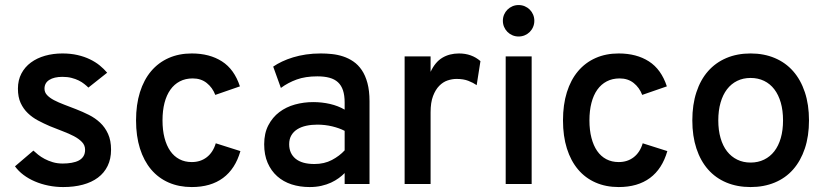

<svg xmlns="http://www.w3.org/2000/svg" viewBox="-20 -737 3310 769"><path d="M232.9 12.2Q202.6 12.2 173.8 6.3Q145 0.5 119.9 -10.3Q94.7 -21 74.2 -36.4Q53.7 -51.8 40 -70.8L113.8 -133.8Q121.6 -126.5 132.8 -117.4Q144 -108.4 158.7 -100.6Q173.3 -92.8 191.4 -87.4Q209.5 -82 231 -82Q250.5 -82 267.1 -85Q283.7 -87.9 295.7 -94.2Q307.6 -100.6 314.2 -111.1Q320.8 -121.6 320.8 -137.2Q320.8 -155.3 308.3 -168.2Q295.9 -181.2 275.9 -191.7Q255.9 -202.1 230.5 -211.7Q205.1 -221.2 179.2 -231.9Q155.3 -242.2 132.3 -254.4Q109.4 -266.6 91.6 -283.7Q73.7 -300.8 62.7 -324.5Q51.8 -348.1 51.8 -381.8Q51.8 -416 65.7 -442.4Q79.6 -468.8 103.8 -486.6Q127.9 -504.4 160.4 -513.7Q192.9 -522.9 230 -522.9Q262.7 -522.9 290.3 -516.6Q317.9 -510.3 340.1 -499.5Q362.3 -488.8 379.4 -474.9Q396.5 -460.9 409.2 -445.8L334 -386.2Q327.1 -393.1 317.6 -400.6Q308.1 -408.2 295.4 -414.6Q282.7 -420.9 266.6 -425Q250.5 -429.2 230 -429.2Q196.8 -429.2 177.5 -417Q158.2 -404.8 158.2 -381.8Q158.2 -367.2 168.5 -356.2Q178.7 -345.2 196.3 -335.9Q213.9 -326.7 236.6 -318.1Q259.3 -309.6 284.2 -299.8Q310.5 -289.6 335.9 -276.9Q361.3 -264.2 381.1 -245.6Q400.9 -227.1 412.8 -200.7Q424.8 -174.3 424.8 -137.2Q424.8 -100.6 411.1 -72.5Q397.5 -44.4 372.3 -25.6Q347.2 -6.8 311.8 2.7Q276.4 12.2 232.9 12.2Z M748 12.2Q696.8 12.2 655.5 -5.9Q614.3 -23.9 585.2 -58.3Q556.2 -92.8 540.5 -142.3Q524.9 -191.9 524.9 -254.9Q524.9 -317.9 540.5 -367.7Q556.2 -417.5 585.2 -451.9Q614.3 -486.3 655.5 -504.6Q696.8 -522.9 748 -522.9Q819.3 -522.9 868.9 -491.2Q918.5 -459.5 940.9 -391.1L842.3 -356.9Q831.1 -386.2 808.1 -404.5Q785.2 -422.9 752 -422.9Q722.7 -422.9 700.2 -411.1Q677.7 -399.4 662.4 -377.7Q647 -356 638.9 -325Q630.9 -293.9 630.9 -254.9Q630.9 -215.8 638.9 -184.8Q647 -153.8 661.9 -132.3Q676.8 -110.8 698.5 -99.4Q720.2 -87.9 748 -87.9Q783.2 -87.9 808.3 -107.4Q833.5 -127 844.2 -163.1L942.9 -131.8Q922.4 -60.5 873.3 -24.2Q824.2 12.2 748 12.2Z M1460 0H1360.4V-43.9Q1350.6 -33.7 1336.9 -23.7Q1323.2 -13.7 1305.9 -5.6Q1288.6 2.4 1267.1 7.3Q1245.6 12.2 1220.2 12.2Q1181.2 12.2 1147.9 1.5Q1114.7 -9.3 1090.3 -31Q1065.9 -52.7 1052 -84.7Q1038.1 -116.7 1038.1 -159.2Q1038.1 -203.1 1054.7 -235.1Q1071.3 -267.1 1098.6 -287.8Q1126 -308.6 1161.4 -318.4Q1196.8 -328.1 1234.4 -328.1Q1269.5 -328.1 1302 -320.6Q1334.5 -313 1360.4 -297.9V-326.2Q1360.4 -355 1353.8 -375Q1347.2 -395 1333.7 -407.5Q1320.3 -419.9 1299.8 -425.5Q1279.3 -431.2 1251 -431.2Q1203.1 -431.2 1168.2 -418.5Q1133.3 -405.8 1105 -384.8L1074.2 -470.2Q1089.8 -481 1109.9 -490.5Q1129.9 -500 1153.8 -507.3Q1177.7 -514.6 1205.6 -518.8Q1233.4 -522.9 1265.1 -522.9Q1286.6 -522.9 1309.6 -520.5Q1332.5 -518.1 1354.2 -511Q1376 -503.9 1395.3 -490.7Q1414.6 -477.5 1429 -456.3Q1443.4 -435.1 1451.7 -404.3Q1460 -373.5 1460 -331.1ZM1239.3 -80.1Q1278.8 -80.1 1309.3 -96.2Q1339.8 -112.3 1360.4 -134.8V-212.9Q1338.9 -224.1 1310.1 -231Q1281.2 -237.8 1251 -237.8Q1227.5 -237.8 1207 -233.4Q1186.5 -229 1171.1 -219.5Q1155.8 -210 1147 -195.1Q1138.2 -180.2 1138.2 -159.2Q1138.2 -122.6 1163.8 -101.3Q1189.5 -80.1 1239.3 -80.1Z M1600.6 0V-511.2H1704.6V-449.2Q1722.7 -488.3 1751.5 -505.6Q1780.3 -522.9 1818.4 -522.9Q1869.1 -522.9 1904.3 -492.2L1889.2 -396Q1875 -405.8 1855.7 -413.3Q1836.4 -420.9 1808.6 -420.9Q1791 -420.9 1772.7 -414.8Q1754.4 -408.7 1739.3 -393.3Q1724.1 -377.9 1714.4 -352.3Q1704.6 -326.7 1704.6 -287.1V0Z M2005.4 0V-511.2H2109.4V0ZM2057.1 -590.8Q2043.9 -590.8 2032.5 -595.7Q2021 -600.6 2012.5 -609.1Q2003.9 -617.7 1999 -629.2Q1994.1 -640.6 1994.1 -653.8Q1994.1 -667 1999 -678.5Q2003.9 -689.9 2012.5 -698.5Q2021 -707 2032.5 -711.9Q2043.9 -716.8 2057.1 -716.8Q2070.3 -716.8 2081.8 -711.9Q2093.3 -707 2101.8 -698.5Q2110.4 -689.9 2115.2 -678.5Q2120.1 -667 2120.1 -653.8Q2120.1 -640.6 2115.2 -629.2Q2110.4 -617.7 2101.8 -609.1Q2093.3 -600.6 2081.8 -595.7Q2070.3 -590.8 2057.1 -590.8Z M2458 12.2Q2406.7 12.2 2365.5 -5.9Q2324.2 -23.9 2295.2 -58.3Q2266.1 -92.8 2250.5 -142.3Q2234.9 -191.9 2234.9 -254.9Q2234.9 -317.9 2250.5 -367.7Q2266.1 -417.5 2295.2 -451.9Q2324.2 -486.3 2365.5 -504.6Q2406.7 -522.9 2458 -522.9Q2529.3 -522.9 2578.9 -491.2Q2628.4 -459.5 2650.9 -391.1L2552.2 -356.9Q2541 -386.2 2518.1 -404.5Q2495.1 -422.9 2461.9 -422.9Q2432.6 -422.9 2410.2 -411.1Q2387.7 -399.4 2372.3 -377.7Q2356.9 -356 2348.9 -325Q2340.8 -293.9 2340.8 -254.9Q2340.8 -215.8 2348.9 -184.8Q2356.9 -153.8 2371.8 -132.3Q2386.7 -110.8 2408.4 -99.4Q2430.2 -87.9 2458 -87.9Q2493.2 -87.9 2518.3 -107.4Q2543.5 -127 2554.2 -163.1L2652.8 -131.8Q2632.3 -60.5 2583.3 -24.2Q2534.2 12.2 2458 12.2Z M2986.3 12.2Q2932.6 12.2 2889.4 -5.9Q2846.2 -23.9 2815.9 -58.3Q2785.6 -92.8 2769.3 -142.3Q2752.9 -191.9 2752.9 -254.9Q2752.9 -317.9 2769.3 -367.7Q2785.6 -417.5 2815.9 -451.9Q2846.2 -486.3 2889.4 -504.6Q2932.6 -522.9 2986.3 -522.9Q3039.6 -522.9 3083 -504.6Q3126.5 -486.3 3156.7 -451.9Q3187 -417.5 3203.6 -367.7Q3220.2 -317.9 3220.2 -254.9Q3220.2 -191.9 3203.6 -142.3Q3187 -92.8 3156.7 -58.3Q3126.5 -23.9 3083 -5.9Q3039.6 12.2 2986.3 12.2ZM2986.3 -85.9Q3016.1 -85.9 3040.3 -97.7Q3064.5 -109.4 3081.3 -131.1Q3098.1 -152.8 3107.2 -184.1Q3116.2 -215.3 3116.2 -254.9Q3116.2 -294.4 3107.2 -325.9Q3098.1 -357.4 3081.3 -379.4Q3064.5 -401.4 3040.3 -413.1Q3016.1 -424.8 2986.3 -424.8Q2956.5 -424.8 2932.6 -413.1Q2908.7 -401.4 2891.8 -379.4Q2875 -357.4 2866 -325.9Q2856.9 -294.4 2856.9 -254.9Q2856.9 -215.3 2866 -184.1Q2875 -152.8 2891.8 -131.1Q2908.7 -109.4 2932.6 -97.7Q2956.5 -85.9 2986.3 -85.9Z"/></svg>

Font: Overpass
Style: Regular
Weight: 400
Designer: Delve Withrington
Foundry: Delve Fonts
Version: Version 1.001